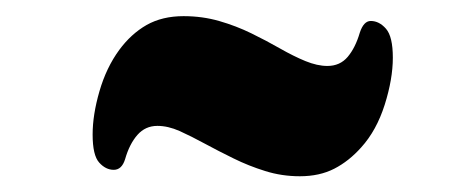

<svg xmlns="http://www.w3.org/2000/svg" viewBox="-20 -439 583 239"><path d="M353.3 -219.6Q330.7 -219.6 310.1 -226.1Q289.5 -232.5 270.7 -241.8Q251.9 -251 234.9 -260.2Q218 -269.4 203.6 -275.9Q189.1 -282.3 175.9 -282.3Q160.9 -282.3 151 -271Q141.1 -259.7 135.7 -240.8Q131.6 -227.6 121.6 -227.6Q111.6 -227.6 103.5 -236.6Q95.3 -245.6 95.3 -271.6Q95.3 -296.1 103.8 -325.4Q112.3 -354.8 128.4 -376.8Q143.1 -396.8 162.5 -407.9Q182 -418.9 208.5 -418.9Q231.9 -418.9 253 -412.8Q274.1 -406.7 292.9 -397.5Q311.7 -388.3 328.5 -378.7Q345.3 -369.1 360.1 -363Q375 -356.9 387.5 -356.9Q403.2 -356.9 412.8 -368.2Q422.4 -379.6 427.9 -398.4Q432.7 -412.9 441.5 -412.9Q452 -412.9 460.5 -403.2Q469 -393.4 469 -367.2Q469 -340.7 458.9 -308.7Q448.7 -276.6 429.7 -255.6Q414.4 -238.4 396.1 -229Q377.8 -219.6 353.3 -219.6Z"/></svg>

Font: Briem Hand Thin
Style: Regular
Weight: 100
Designer: Gunnlaugur SE Briem, Eben Sorkin
Foundry: Sorkin Type Co.
Version: Version 1.003